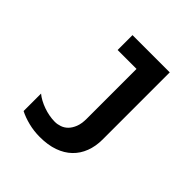

<svg xmlns="http://www.w3.org/2000/svg" viewBox="-177 -766 904 904"><g transform="rotate(45 275.0 -314.0)"><path d="M193.8 -638.2H441.9V-190.9Q441.9 -146 427.7 -108.9Q413.6 -71.8 386.2 -45.4Q358.9 -19 318.4 -4.6Q277.8 9.8 224.1 9.8Q184.6 9.8 147.9 0.5Q111.3 -8.8 84 -22.9V-139.2Q96.2 -128.9 112.5 -120.1Q128.9 -111.3 147.5 -104.7Q166 -98.1 185.5 -94.5Q205.1 -90.8 224.1 -90.8Q240.2 -90.8 257.6 -96.7Q274.9 -102.5 288.6 -116.2Q302.2 -129.9 311 -152.1Q319.8 -174.3 319.8 -207V-539.1H193.8Z"/></g></svg>

Font: Code New Roman
Style: Bold
Weight: 700
Monospace: yes
Designer: Sam Radian
Foundry: Code New Roman
Version: Version 1.508 October 19, 2014